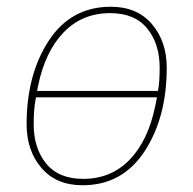

<svg xmlns="http://www.w3.org/2000/svg" viewBox="-20 -538 574 570"><path d="M225 12Q147 12 103 -39.5Q59 -91 59 -169Q59 -317 125 -417.5Q191 -518 309 -518Q387 -518 431 -466.5Q475 -415 475 -337Q475 -189 409 -88.5Q343 12 225 12ZM227 -7Q310 -7 365 -64Q420 -121 441 -224L446 -249H87L85 -239Q80 -212 80 -169Q80 -98 117 -52.5Q154 -7 227 -7ZM93 -283 90 -268H449Q454 -294 454 -337Q454 -408 417 -453.5Q380 -499 307 -499Q224 -499 169 -442Q114 -385 93 -283Z"/></svg>

Font: IBM Plex Sans Thin
Style: Italic
Weight: 100
Italic angle: -11.31°
Designer: Mike Abbink, Paul van der Laan, Pieter van Rosmalen
Foundry: Bold Monday
Version: Version 3.0